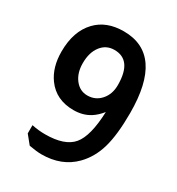

<svg xmlns="http://www.w3.org/2000/svg" viewBox="-175 -835 875 951"><g transform="rotate(30 262.5 -359.0)"><path d="M377 -334Q353 -304 326 -287Q286 -262 233 -262Q133 -262 80 -335Q37 -394 37 -484Q37 -600 99 -665Q156 -725 255 -725Q484 -725 484 -390Q484 -266 462.5 -191Q441 -116 391 -65Q320 7 205 7Q178 7 134 -1L95 -49V-96Q133 -88 171 -88Q283 -88 327.5 -141Q372 -194 377 -334ZM362 -479Q362 -622 261 -622Q214 -622 185.5 -585Q157 -548 157 -487Q157 -431 185 -395Q213 -359 256 -359Q302 -359 332 -393Q362 -427 362 -479Z"/></g></svg>

Font: Almarai Bold
Style: Regular
Weight: 700
Designer: Boutros International 2019
Foundry: Created by Boutros International 2019
Version: Version 1.10